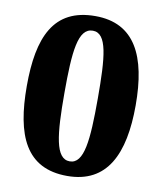

<svg xmlns="http://www.w3.org/2000/svg" viewBox="-83 -791 733 868"><g transform="rotate(10 284.0 -357.0)"><path d="M284 10C467 10 534 -134 534 -358C534 -583 467 -724 285 -724C93 -724 34 -583 34 -359C34 -133 94 10 284 10ZM284 -57C218 -57 207 -166 207 -358C207 -548 217 -657 285 -657C351 -657 360 -549 360 -358C360 -167 350 -57 284 -57Z"/></g></svg>

Font: Noto Serif Gurmukhi ExtraBold
Style: Regular
Weight: 800
Designer: Vaibhav Singh and the Monotype Design Team
Foundry: Monotype Imaging Inc.
Version: Version 2.004